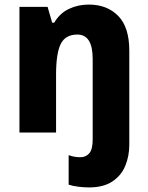

<svg xmlns="http://www.w3.org/2000/svg" viewBox="-20 -579 648 839"><path d="M369 240Q348 240 323 237Q298 234 280 228V99Q294 104 306 106Q318 108 332 108Q355 108 370 91Q385 74 385 30V-322Q385 -428 318 -428Q266 -428 245.5 -387Q225 -346 225 -253V0H65V-549H188L208 -480H217Q241 -521 281 -540Q321 -559 368 -559Q448 -559 496.5 -509.5Q545 -460 545 -358V53Q545 103 527.5 145.5Q510 188 471 214Q432 240 369 240Z"/></svg>

Font: Noto Sans Armenian SemiCondensed ExtraBold
Style: Regular
Weight: 800
Width: 4
Designer: Monotype Design Team
Foundry: Monotype Imaging Inc.
Version: Version 2.008; ttfautohint (v1.8.4.7-5d5b)